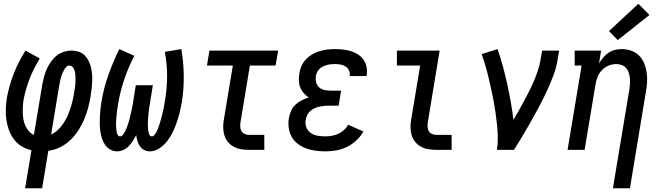

<svg xmlns="http://www.w3.org/2000/svg" viewBox="-20 -800 3540 1025"><path d="M114 205 148 2Q120 -4 95.5 -19Q71 -34 54.5 -56Q38 -78 28 -105Q18 -132 14 -160.5Q10 -189 11 -219.5Q12 -250 17 -279Q23 -312 32.5 -345Q42 -378 54.5 -409.5Q67 -441 82.5 -471Q98 -501 116 -530L192 -488Q177 -462 163 -435Q149 -408 138.5 -380.5Q128 -353 119.5 -324.5Q111 -296 106 -268Q103 -250 102 -232Q101 -214 101.5 -195.5Q102 -177 105.5 -160Q109 -143 116 -127.5Q123 -112 134.5 -99Q146 -86 161 -80L206 -350Q210 -371 215.5 -391.5Q221 -412 230 -432Q239 -452 252 -470.5Q265 -489 282.5 -503Q300 -517 321 -523.5Q342 -530 363 -530Q382 -530 400 -524Q418 -518 430.5 -506Q443 -494 451.5 -478Q460 -462 464.5 -444.5Q469 -427 471 -408.5Q473 -390 472.5 -371Q472 -352 470 -332.5Q468 -313 465 -295Q460 -263 452 -230.5Q444 -198 431.5 -167.5Q419 -137 400.5 -107.5Q382 -78 357.5 -54Q333 -30 302 -14.5Q271 1 238 5L205 205ZM253 -82Q273 -91 290 -107.5Q307 -124 319.5 -143Q332 -162 341 -182.5Q350 -203 356.5 -223.5Q363 -244 368 -265.5Q373 -287 376 -308Q378 -318 379.5 -328Q381 -338 382 -348Q383 -358 383 -368.5Q383 -379 383 -388.5Q383 -398 381.5 -408Q380 -418 377 -427Q374 -436 367 -443Q360 -450 350 -450Q339 -450 331.5 -440.5Q324 -431 319 -421Q314 -411 310 -400.5Q306 -390 303.5 -379.5Q301 -369 299 -358Q297 -347 295 -337Z M605 8Q586 8 569 -1.5Q552 -11 541.5 -26Q531 -41 525 -59Q519 -77 516 -96.5Q513 -116 512.5 -135.5Q512 -155 513 -175Q514 -195 516 -215Q518 -235 521 -254Q527 -291 536.5 -327.5Q546 -364 558.5 -399.5Q571 -435 585.5 -469.5Q600 -504 617 -538L697 -502Q681 -471 667.5 -439.5Q654 -408 643 -375Q632 -342 623.5 -308.5Q615 -275 610 -242Q608 -232 607 -223Q606 -214 604.5 -205Q603 -196 602.5 -187Q602 -178 601 -169Q600 -160 599.5 -150.5Q599 -141 599.5 -132Q600 -123 600.5 -114.5Q601 -106 602.5 -97.5Q604 -89 608 -80.5Q612 -72 621 -72Q630 -72 636 -80Q642 -88 646.5 -96Q651 -104 654.5 -112.5Q658 -121 660.5 -129Q663 -137 666 -145.5Q669 -154 671 -162.5Q673 -171 675 -179.5Q677 -188 679 -196.5Q681 -205 683 -213.5Q685 -222 686.5 -230.5Q688 -239 689.5 -247.5Q691 -256 692 -265L705 -345H796L783 -265Q782 -256 780.5 -247.5Q779 -239 777.5 -230.5Q776 -222 775 -213.5Q774 -205 773 -196.5Q772 -188 771.5 -179.5Q771 -171 770.5 -162.5Q770 -154 769.5 -145.5Q769 -137 769.5 -128.5Q770 -120 770.5 -111.5Q771 -103 772.5 -95Q774 -87 778 -79.5Q782 -72 791 -72Q798 -72 803.5 -78.5Q809 -85 813 -91.5Q817 -98 820 -105Q823 -112 825.5 -119.5Q828 -127 830.5 -134Q833 -141 835 -148Q837 -155 839 -162.5Q841 -170 843 -177Q845 -184 846.5 -191.5Q848 -199 850 -206Q852 -213 853.5 -220.5Q855 -228 856 -235Q857 -242 858.5 -249.5Q860 -257 861 -264Q872 -330 872 -395Q872 -460 860 -523L948 -538Q960 -468 961 -397.5Q962 -327 951 -255Q946 -228 939.5 -201Q933 -174 924 -148Q915 -122 903 -96.5Q891 -71 873.5 -48Q856 -25 831.5 -8.5Q807 8 779 8Q763 8 749 0.5Q735 -7 726.5 -20Q718 -33 713.5 -48Q709 -63 707 -79Q699 -63 689.5 -48Q680 -33 667.5 -20Q655 -7 638.5 0.5Q622 8 605 8Z M1310 0Q1288 0 1267 -3.5Q1246 -7 1228 -16.5Q1210 -26 1197 -42Q1184 -58 1178 -77.5Q1172 -97 1171.5 -118.5Q1171 -140 1175 -161L1223 -450H1085L1098 -530H1465L1451 -450H1314L1264 -148Q1262 -136 1262.5 -123Q1263 -110 1269 -100Q1275 -90 1286 -85Q1297 -80 1310 -80H1391V0Z M1717 8Q1690 8 1664 4.5Q1638 1 1614 -8Q1590 -17 1570 -32Q1550 -47 1537.5 -69Q1525 -91 1521.5 -117Q1518 -143 1522 -170Q1526 -189 1534 -208Q1542 -227 1557 -241Q1572 -255 1590.5 -264.5Q1609 -274 1628 -280Q1613 -290 1601 -303.5Q1589 -317 1582.5 -333.5Q1576 -350 1575.5 -369Q1575 -388 1578 -407Q1581 -428 1589.5 -447.5Q1598 -467 1613 -483Q1628 -499 1647 -510Q1666 -521 1686 -527Q1706 -533 1726.5 -535.5Q1747 -538 1768 -538Q1790 -538 1811.5 -535.5Q1833 -533 1853 -527Q1873 -521 1890.5 -510Q1908 -499 1920 -482Q1932 -465 1936.5 -444Q1941 -423 1938 -402Q1937 -400 1937 -398Q1937 -396 1936 -394H1846Q1846 -394 1846.5 -395Q1847 -396 1847 -397Q1849 -412 1842.5 -425Q1836 -438 1824 -445.5Q1812 -453 1797.5 -455.5Q1783 -458 1768 -458Q1757 -458 1746.5 -457Q1736 -456 1725.5 -453Q1715 -450 1704.5 -445Q1694 -440 1686 -432.5Q1678 -425 1673 -414.5Q1668 -404 1666 -394Q1664 -377 1668 -360.5Q1672 -344 1684 -333.5Q1696 -323 1712.5 -319.5Q1729 -316 1746 -316H1801L1788 -236H1733Q1720 -236 1707.5 -234.5Q1695 -233 1682.5 -230Q1670 -227 1657.5 -221Q1645 -215 1635 -206Q1625 -197 1619.5 -184.5Q1614 -172 1612 -160Q1608 -139 1615.5 -120Q1623 -101 1639 -90Q1655 -79 1675.5 -75.5Q1696 -72 1717 -72Q1734 -72 1751.5 -75Q1769 -78 1785.5 -85.5Q1802 -93 1816 -105.5Q1830 -118 1839 -134L1920 -98Q1905 -71 1882 -50Q1859 -29 1831.5 -15.5Q1804 -2 1774.5 3Q1745 8 1717 8Z M2310 0Q2288 0 2267 -3.5Q2246 -7 2228 -16.5Q2210 -26 2197 -42Q2184 -58 2178 -77.5Q2172 -97 2171.5 -118.5Q2171 -140 2175 -161L2223 -450H2099V-530H2327L2264 -148Q2262 -136 2262.5 -123Q2263 -110 2269 -100Q2275 -90 2286 -85Q2297 -80 2310 -80H2391V0Z M2633 0Q2638 -33 2637.5 -66.5Q2637 -100 2633.5 -133Q2630 -166 2625.5 -198Q2621 -230 2615 -262Q2609 -294 2602 -325.5Q2595 -357 2587.5 -388.5Q2580 -420 2571 -450.5Q2562 -481 2551 -511L2636 -538Q2652 -493 2664.5 -446.5Q2677 -400 2687.5 -352.5Q2698 -305 2706.5 -257Q2715 -209 2721 -160Q2736 -186 2750.5 -211.5Q2765 -237 2779 -263Q2793 -289 2806 -315Q2819 -341 2830.5 -368Q2842 -395 2851 -422Q2860 -449 2865 -477L2874 -530H2965L2956 -477Q2949 -435 2933 -393.5Q2917 -352 2898.5 -312Q2880 -272 2859 -232.5Q2838 -193 2816 -154Q2794 -115 2771 -76.5Q2748 -38 2724 0Z M3252 205 3340 -323Q3342 -338 3343 -353.5Q3344 -369 3342.5 -383.5Q3341 -398 3336.5 -412Q3332 -426 3322.5 -437Q3313 -448 3299 -453Q3285 -458 3270 -458Q3249 -458 3228.5 -449.5Q3208 -441 3193 -425Q3178 -409 3170 -389Q3162 -369 3159 -348L3101 0H3010L3085 -450H3048V-530H3189L3178 -461Q3187 -477 3199.5 -492Q3212 -507 3228 -518Q3244 -529 3262.5 -533.5Q3281 -538 3299 -538Q3325 -538 3349.5 -529.5Q3374 -521 3391.5 -503.5Q3409 -486 3418.5 -463Q3428 -440 3432 -414.5Q3436 -389 3434.5 -362.5Q3433 -336 3428 -309L3343 205ZM3278 -586 3231 -634 3388 -780 3447 -720Z"/></svg>

Font: Iosevka Slab Medium
Style: Italic
Weight: 500
Italic angle: -9°
Monospace: yes
Designer: Belleve Invis
Foundry: Belleve Invis
Version: Version 11.1.0; ttfautohint (v1.8.3)